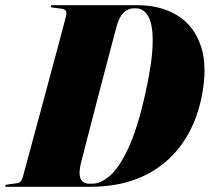

<svg xmlns="http://www.w3.org/2000/svg" viewBox="-40 -720 808 740"><path d="M-20 -3.5Q-20 -8 -13.5 -8.5L26 -14Q35.5 -15 40.5 -21.8Q45.5 -28.5 48 -38Q52 -52.5 62.5 -91.5Q73 -130.5 87.8 -185Q102.5 -239.5 119.2 -301.2Q136 -363 152.2 -423.8Q168.5 -484.5 182.2 -535.8Q196 -587 204.8 -620.5Q213.5 -654 215 -660.5Q220 -683.5 199 -686L162 -691Q155.5 -691.5 155.5 -696Q155.5 -700 162.5 -700H489Q579 -700 643.5 -660.5Q708 -621 734.5 -541.8Q761 -462.5 736.5 -343.5Q715 -239 659 -161.8Q603 -84.5 514.5 -42.2Q426 0 307 0H-14Q-20 0 -20 -3.5ZM316 -12Q347.5 -12 383 -42.2Q418.5 -72.5 453.8 -147Q489 -221.5 519 -354.5Q546 -474 548.2 -547.5Q550.5 -621 532.8 -654.5Q515 -688 482.5 -688H476Q454.5 -688 437.2 -672Q420 -656 410.5 -622Q407 -609.5 396.2 -568.8Q385.5 -528 370.5 -471.2Q355.5 -414.5 339.5 -352.8Q323.5 -291 309 -235.2Q294.5 -179.5 284.5 -140.8Q274.5 -102 272 -92Q252.5 -12 304.5 -12Z"/></svg>

Font: Fraunces 144pt S000 Black
Style: Italic
Weight: 900
Italic angle: -16°
Version: Version 1.000; ttfautohint (v1.8.3)